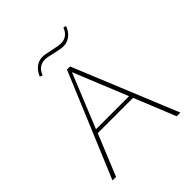

<svg xmlns="http://www.w3.org/2000/svg" viewBox="-228 -996 1142 1142"><g transform="rotate(-45 342.5 -425.0)"><path d="M282 -793Q227 -793 205 -736L188 -742Q200 -775 225.5 -795Q251 -815 282 -815Q300 -815 348.5 -804Q397 -793 417 -793Q472 -793 494 -850L511 -845Q499 -810 473 -790Q447 -770 415 -770Q394 -770 347 -781.5Q300 -793 282 -793ZM597 0 491 -261H194L87 0H57L332 -658H358L628 0ZM203 -285H481L342 -626Z"/></g></svg>

Font: EauTestInfant Extralight
Style: Regular
Weight: 250
Designer: Christian Thalmann (Catharsis Fonts)
Version: Version 0.001;PS 000.001;hotconv 1.0.88;makeotf.lib2.5.64775